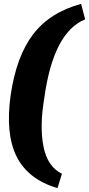

<svg xmlns="http://www.w3.org/2000/svg" viewBox="-20 -811 460 992"><path d="M399 -791 420 -711Q256 -645 209 -306Q184 -159 204.5 -54.5Q225 50 300 87L277 161Q125 116 66 -2Q7 -120 35 -319Q64 -519 150.5 -633Q237 -747 399 -791Z"/></svg>

Font: Ezarion Extra Bold
Style: Italic
Weight: 800
Italic angle: -8°
Designer: Natanael Gama
Version: Version 1.001;PS 001.001;hotconv 1.0.70;makeotf.lib2.5.58329